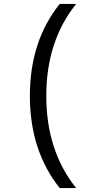

<svg xmlns="http://www.w3.org/2000/svg" viewBox="-20 -839 444 983"><path d="M133 -348Q133 -629 286 -819H370Q217 -629 217 -348Q217 -67 370 124H286Q133 -67 133 -348Z"/></svg>

Font: Application
Style: Regular
Weight: 400
Designer: Wei Huang
Foundry: Wei Huang
Version: Version 0.012